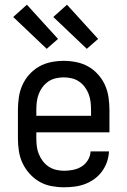

<svg xmlns="http://www.w3.org/2000/svg" viewBox="-20 -786 540 814"><path d="M252 8Q225 8 198 3Q171 -2 147.5 -15.5Q124 -29 105.5 -49.5Q87 -70 75.5 -94.5Q64 -119 60 -146Q56 -173 56 -200V-320Q56 -347 60 -374Q64 -401 75 -425.5Q86 -450 104.5 -470.5Q123 -491 146 -504Q169 -517 196 -522.5Q223 -528 250 -528Q277 -528 304 -522.5Q331 -517 354 -504Q377 -491 395.5 -470.5Q414 -450 425 -425.5Q436 -401 440 -374Q444 -347 444 -320V-225H134V-200Q134 -183 136 -166Q138 -149 144.5 -133Q151 -117 161.5 -103Q172 -89 186.5 -79.5Q201 -70 218 -66Q235 -62 252 -62Q271 -62 290.5 -66Q310 -70 326 -80Q342 -90 352.5 -107Q363 -124 364 -144H442Q441 -121 433.5 -99.5Q426 -78 412.5 -59.5Q399 -41 380.5 -27.5Q362 -14 341 -6Q320 2 297 5Q274 8 252 8ZM366 -295V-320Q366 -337 364 -354Q362 -371 356 -387Q350 -403 339.5 -417Q329 -431 315 -440.5Q301 -450 284 -454Q267 -458 250 -458Q233 -458 216 -454Q199 -450 185 -440.5Q171 -431 160.5 -417Q150 -403 144 -387Q138 -371 136 -354Q134 -337 134 -320V-295ZM348 -579 206 -714 264 -766 396 -621ZM178 -579 36 -714 94 -766 226 -621Z"/></svg>

Font: Iosevka Fuck
Style: Regular
Weight: 400
Monospace: yes
Designer: Belleve Invis
Foundry: Belleve Invis
Version: Version 28.0.7; ttfautohint (v1.8.3)